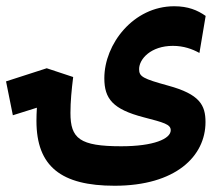

<svg xmlns="http://www.w3.org/2000/svg" viewBox="-104 -423 710 620"><path d="M266.1 176.8C463.4 176.8 559.6 81.5 559.6 -28.8C559.6 -83.5 541 -118.7 439 -146.5C357.9 -168.9 345.2 -175.3 345.2 -199.7C345.2 -232.9 383.8 -274.9 454.1 -274.9C489.3 -274.9 517.1 -264.6 540 -252L560.1 -371.6C533.7 -390.1 503.4 -402.8 458.5 -402.8C326.7 -402.8 232.9 -280.8 232.9 -170.4C232.9 -104 260.3 -70.3 359.4 -44.4C425.3 -27.3 447.3 -21.5 447.3 -2.4C447.3 25.4 392.1 49.3 287.6 49.3C153.3 49.3 123.5 24.4 123.5 -58.1C123.5 -94.7 127 -131.8 132.3 -174.3L46.9 -202.6L-84.5 -160.2L-62.5 -50.8L15.1 -75.2C14.2 -59.6 13.7 -45.4 13.7 -32.7C13.7 114.7 93.8 176.8 266.1 176.8Z"/></svg>

Font: Cascadia Code NF SemiBold
Style: Regular
Weight: 600
Monospace: yes
Designer: Aaron Bell
Foundry: Saja Typeworks
Version: Version 2404.023